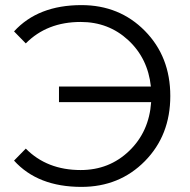

<svg xmlns="http://www.w3.org/2000/svg" viewBox="-20 -726 746 752"><path d="M299 -706Q448 -706 547.5 -605Q647 -504 647 -350Q647 -196 547.5 -95Q448 6 299 6Q128 6 35 -97L81 -144Q164 -60 296 -60Q408 -60 486 -135Q564 -210 572 -326H211V-387H571Q559 -498 482 -569Q405 -640 296 -640Q164 -640 81 -556L35 -603Q129 -706 299 -706Z"/></svg>

Font: Montserrat Alternates
Style: Regular
Weight: 400
Designer: Julieta Ulanovsky
Foundry: Julieta Ulanovsky
Version: Version 7.200;PS 007.200;hotconv 1.0.88;makeotf.lib2.5.64775